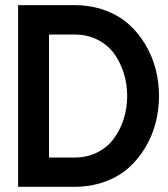

<svg xmlns="http://www.w3.org/2000/svg" viewBox="-20 -720 648 740"><path d="M49.8 0V-700.2H266.1Q329.6 -700.2 383.5 -680.7Q437.5 -661.1 475.3 -627.4Q513.2 -593.8 540 -548.8Q566.9 -503.9 579.8 -453.6Q592.8 -403.3 592.8 -350.1Q592.8 -296.9 579.8 -246.6Q566.9 -196.3 540 -151.4Q513.2 -106.4 475.3 -72.8Q437.5 -39.1 383.5 -19.5Q329.6 0 266.1 0ZM168.9 -112.8H267.1Q316.4 -112.8 356 -133.1Q395.5 -153.3 419.9 -187.3Q444.3 -221.2 457.3 -262.9Q470.2 -304.7 470.2 -350.1Q470.2 -395.5 457.3 -437.5Q444.3 -479.5 419.9 -513.2Q395.5 -546.9 356 -566.9Q316.4 -586.9 267.1 -586.9H168.9Z"/></svg>

Font: Cakra Normal
Style: Regular
Weight: 400
Designer: Lucia Kollert, Vojtech Kollert
Foundry: OoM Type
Version: Version 1.000;Glyphs 3.1.1 (3148)